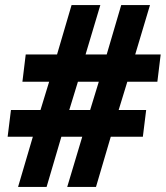

<svg xmlns="http://www.w3.org/2000/svg" viewBox="-20 -734 651 754"><path d="M51 0H163L221 -197H303L244 0H357L415 -197H541L554 -302H446L480 -413H598L611 -520H511L569 -714H456L399 -520H316L374 -714H261L204 -520H81L68 -413H173L139 -302H23L10 -197H109ZM252 -302 286 -413H368L334 -302Z"/></svg>

Font: Noto Sans SemiCondensed ExtraBold
Style: Italic
Weight: 800
Width: 4
Italic angle: -12°
Designer: Monotype Design Team
Foundry: Monotype Imaging Inc.
Version: Version 2.013